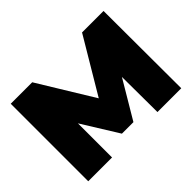

<svg xmlns="http://www.w3.org/2000/svg" viewBox="-136 -963 1226 1226"><g transform="rotate(-45 477.0 -350.0)"><path d="M57 0V-700H251L479 -327L701 -700H895L897 0H682L680 -319L528 -63H424L272 -308V0Z"/></g></svg>

Font: Montserrat Black
Style: Regular
Weight: 900
Designer: Julieta Ulanovsky
Foundry: Julieta Ulanovsky
Version: Version 9.000; ttfautohint (v1.8.4.7-5d5b)